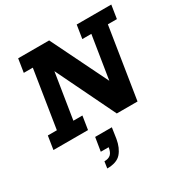

<svg xmlns="http://www.w3.org/2000/svg" viewBox="-188 -739 1116 1153"><g transform="rotate(-30 370.0 -162.5)"><path d="M2.4 0 17 -92.6H79.6L142.5 -490.4H79.9L94.4 -583H309.2L510.3 -173.2L496.5 -164.5L548.4 -490.4H485.8L500.3 -583H740.1L725.6 -490.4H663L585.5 0H441.7L233.5 -429.4L248.1 -431.4L194.2 -92.6H256.8L242.2 0ZM227 257.6 233.8 211.7Q262.3 211.7 277.7 197.9Q293 184.1 298.2 151.1H243.5L258.8 57H374.5L363.5 131Q353.7 189.1 323.7 223.4Q293.7 257.6 227 257.6Z"/></g></svg>

Font: Rokkitt SemiBold
Style: Italic
Weight: 600
Italic angle: -9°
Designer: Vernon Adams
Foundry: Vernon Adams
Version: Version 3.103